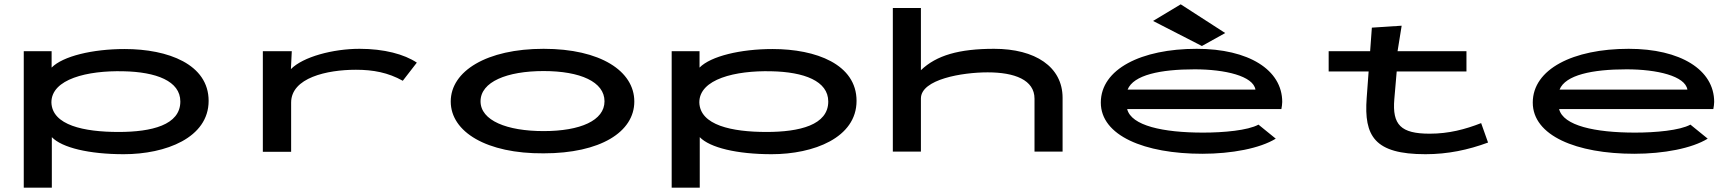

<svg xmlns="http://www.w3.org/2000/svg" viewBox="-20 -702 8040 889"><path d="M90 167H220V-67C267 -18 393 12 553 12C747 12 946 -64 946 -235C946 -404 759 -475 557 -475C409 -475 271 -442 219 -389V-465H90ZM529 -91C369 -91 221 -122 218 -228C218 -336 385 -376 551 -372C703 -369 815 -327 815 -232C815 -123 682 -91 529 -91Z M1197 1H1328V-227C1328 -342 1494 -379 1628 -379C1708 -379 1777 -366 1845 -328L1910 -412C1852 -451 1758 -476 1645 -476C1522 -476 1383 -439 1327 -382L1331 -465H1197Z M2497 8C2760 8 2917 -91 2917 -232C2917 -373 2760 -476 2497 -476C2234 -476 2067 -373 2067 -232C2067 -91 2234 10 2497 8ZM2497 -95C2327 -95 2205 -144 2205 -233C2205 -323 2327 -373 2497 -373C2667 -373 2779 -323 2779 -233C2779 -144 2667 -95 2497 -95Z M3090 167H3220V-67C3267 -18 3393 12 3553 12C3747 12 3946 -64 3946 -235C3946 -404 3759 -475 3557 -475C3409 -475 3271 -442 3219 -389V-465H3090ZM3529 -91C3369 -91 3221 -122 3218 -228C3218 -336 3385 -376 3551 -372C3703 -369 3815 -327 3815 -232C3815 -123 3682 -91 3529 -91Z M4114 0H4244V-246C4244 -335 4436 -367 4553 -367C4678 -367 4770 -332 4770 -245V0H4900V-249C4900 -393 4773 -476 4583 -476C4421 -476 4316 -446 4244 -377V-665H4114Z M5545 -489 5653 -549 5447 -682 5319 -605ZM5547 10C5683 10 5814 -15 5887 -60L5807 -125C5758 -98 5645 -88 5551 -88C5365 -88 5218 -120 5199 -197H5913C5915 -208 5917 -219 5917 -230C5917 -379 5761 -476 5521 -476C5264 -476 5077 -382 5077 -227C5077 -74 5279 10 5547 10ZM5201 -287C5228 -355 5353 -381 5511 -381C5653 -381 5783 -350 5793 -287Z M6132 -371H6317L6308 -248C6295 -72 6344 12 6580 12C6684 12 6778 -8 6870 -42L6838 -132C6764 -103 6688 -83 6600 -83C6466 -83 6426 -124 6436 -243L6447 -371H6770V-465H6451L6470 -583L6332 -574L6324 -465H6132Z M7547 10C7683 10 7814 -15 7887 -60L7807 -125C7758 -98 7645 -88 7551 -88C7365 -88 7218 -120 7199 -197H7913C7915 -208 7917 -219 7917 -230C7917 -379 7761 -476 7521 -476C7264 -476 7077 -382 7077 -227C7077 -74 7279 10 7547 10ZM7201 -287C7228 -355 7353 -381 7511 -381C7653 -381 7783 -350 7793 -287Z"/></svg>

Font: Inconsolata UltraExpanded
Style: Bold
Weight: 700
Width: 9
Monospace: yes
Designer: Raph Levien, Cyreal, Brenton Simpson
Foundry: Raph Levien, Cyreal, Google
Version: Version 3.100